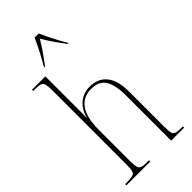

<svg xmlns="http://www.w3.org/2000/svg" viewBox="-294 -1022 1086 1086"><g transform="rotate(-45 249.0 -479.0)"><path d="M13 0V-10H27Q59 -10 74 -14.5Q89 -19 93 -34.5Q97 -50 97 -85V-673Q97 -708 93 -724Q89 -740 76.5 -745Q64 -750 37 -750H18V-760H125V-491Q125 -484 125 -479Q125 -474 125 -463.5Q125 -453 124 -430H126Q139 -482 175 -512Q211 -542 262 -542Q326 -542 362.5 -498Q399 -454 399 -363V-84Q399 -51 402.5 -35Q406 -19 420 -14.5Q434 -10 465 -10H475V0H371V-363Q371 -446 345 -486.5Q319 -527 257 -527Q195 -527 160 -480Q125 -433 125 -333V-85Q125 -50 129 -34.5Q133 -19 147.5 -14.5Q162 -10 194 -10H204V0ZM159 -808Q177 -837 199.5 -880.5Q222 -924 237 -958H270Q280 -936 293.5 -908Q307 -880 321 -854Q335 -828 348 -808V-798H346Q317 -836 295.5 -867Q274 -898 254 -933Q233 -898 211.5 -867Q190 -836 161 -798H159Z"/></g></svg>

Font: Noto Serif Display Condensed Thin
Style: Regular
Weight: 100
Width: 3
Designer: Monotype Design Team
Foundry: Monotype Imaging Inc.
Version: Version 2.009